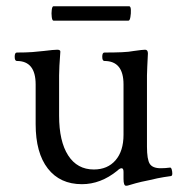

<svg xmlns="http://www.w3.org/2000/svg" viewBox="-20 -578 587 614"><path d="M383 16Q375 16 375 -6V-28Q375 -40 369 -40Q363 -40 355 -32Q302 11 242 11Q172 11 133 -39Q94 -89 94 -181V-308Q94 -383 34 -383Q27 -383 27 -396.5Q27 -410 34 -410Q63 -410 83.5 -411.5Q104 -413 120 -415Q135 -417 147 -418Q159 -419 163 -419Q173 -419 173 -413Q169 -361 169 -337V-208Q169 -126 198 -81Q227 -36 280 -36Q324 -36 349.5 -65.5Q375 -95 375 -147V-308Q375 -383 314 -383Q307 -383 307 -396.5Q307 -410 314 -410Q346 -410 369.5 -411Q393 -412 408 -415Q422 -417 431 -418Q440 -419 444 -419Q453 -419 453 -407Q452 -383 451 -366Q450 -349 450 -337V-109Q450 -68 459 -54Q468 -40 494 -40Q509 -40 523 -42Q527 -43 529 -36.5Q531 -30 531 -23Q531 -16 527 -15Q520 -14 503.5 -11.5Q487 -9 458 -2Q428 4 414 8Q400 12 390 15Q387 16 383 16ZM151 -512Q147 -512 145.5 -523.5Q144 -535 145.5 -546.5Q147 -558 151 -558H393Q398 -558 398.5 -546.5Q399 -535 397 -523.5Q395 -512 391 -512Z"/></svg>

Font: Junicode SmExp
Style: Regular
Weight: 400
Width: 6
Designer: Peter S. Baker
Version: Version 2.205; ttfautohint (v1.8.4)